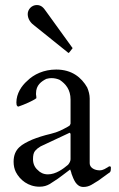

<svg xmlns="http://www.w3.org/2000/svg" viewBox="-20 -729 472 762"><path d="M336 -81V-338C336 -353 332 -368 326 -382C303 -422 265 -453 203 -453C154 -453 114 -434 88 -408C66 -389 45 -358 45 -322C45 -319 46 -315 46 -312C48 -308 50 -306 53 -306C64 -310 81 -316 93 -322C103 -327 119 -334 125 -340L124 -342V-348C123 -351 123 -353 123 -355V-359C123 -391 144 -406 164 -416C172 -418 178 -419 184 -419C197 -419 208 -416 217 -412C241 -396 260 -373 260 -334V-240C260 -238 260 -236 258 -234C258 -231 254 -229 249 -226C227 -214 211 -205 182 -198C152 -191 128 -183 108 -175C68 -157 34 -140 34 -87C34 -72 37 -58 43 -46C59 -15 92 12 137 12C171 12 185 -5 210 -20C223 -30 239 -41 258 -56C259 -56 260 -54 260 -52C262 -48 263 -44 264 -39C272 -18 282 13 311 13C337 13 350 -1 370 -12C381 -20 394 -29 410 -41C418 -45 420 -49 420 -60V-66C419 -68 418 -69 415 -69C413 -69 411 -68 409 -66C399 -61 391 -53 375 -53C356 -53 336 -63 336 -81ZM111 -97C111 -112 113 -122 119 -130L128 -139C132 -142 136 -145 141 -148L254 -201C255 -202 255 -202 256 -202C259 -201 260 -199 260 -196V-97C260 -90 256 -82 250 -75C231 -59 202 -37 170 -37C153 -37 139 -44 130 -54C119 -63 111 -78 111 -97ZM90 -673C90 -652 104 -636 117 -627L249 -521C250 -520 250 -519 251 -519C252 -519 254 -520 255 -521L266 -535C267 -536 268 -537 268 -538C268 -539 267 -540 266 -541L162 -685C153 -698 144 -709 126 -709C106 -709 90 -692 90 -673Z"/></svg>

Font: fbb
Style: Regular
Weight: 400
Designer: David J. Perry, Michael Sharpe
Version: Version 1.045